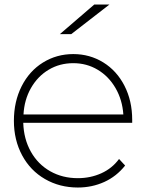

<svg xmlns="http://www.w3.org/2000/svg" viewBox="-20 -821 642 844"><path d="M243.3 -671.1 394.4 -801.1H461.1L293.3 -671.1ZM561.1 -281.1H82.2Q84.4 -210 115.6 -154.4Q146.7 -98.9 200.6 -68.3Q254.4 -37.8 322.2 -37.8Q377.8 -37.8 425.6 -59.4Q473.3 -81.1 503.3 -122.2L530 -93.3Q492.2 -45.6 438.3 -21.1Q384.4 3.3 322.2 3.3Q242.2 3.3 177.8 -33.9Q113.3 -71.1 77.2 -138.3Q41.1 -205.6 41.1 -290Q41.1 -374.4 75 -441.7Q108.9 -508.9 168.9 -546.1Q228.9 -583.3 302.2 -583.3Q374.4 -583.3 433.9 -546.7Q493.3 -510 527.2 -443.9Q561.1 -377.8 561.1 -294.4ZM83.3 -317.8H522.2Q517.8 -382.2 487.8 -433.9Q457.8 -485.6 409.4 -514.4Q361.1 -543.3 302.2 -543.3Q242.2 -543.3 193.9 -514.4Q145.6 -485.6 116.1 -433.9Q86.7 -382.2 83.3 -317.8Z"/></svg>

Font: Paperlogy 2 ExtraLight
Style: Regular
Weight: 250
Designer: redesigned by Lee Juim, glyphs from Gmarket Sans & Montserrat
Foundry: PT&
Version: Version 1.001